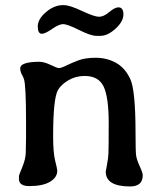

<svg xmlns="http://www.w3.org/2000/svg" viewBox="-20 -708 614 727"><path d="M360.8 -572.3H344.7Q323.7 -572.3 279.3 -594.5Q234.9 -616.7 219.2 -616.7Q203.6 -616.7 177.2 -598.4Q150.9 -580.1 138.7 -580.1Q123 -580.1 123 -607.9Q123 -635.7 154.1 -662.1Q185.1 -688.5 217.8 -688.5H222.2Q243.7 -688.5 290.5 -666.5Q337.4 -644.5 355 -644.5Q372.6 -644.5 393.8 -662.4Q415 -680.2 428.2 -680.2Q447.3 -680.2 447.3 -653.3Q447.3 -626.5 417.5 -599.4Q387.7 -572.3 360.8 -572.3ZM520.5 -44.4Q520.5 -2 472.7 -2Q380.4 -2 380.4 -58.1Q380.4 -59.6 385 -83.5Q389.6 -107.4 390.6 -126.5Q391.6 -145.5 391.6 -242.4Q391.6 -339.4 372.6 -379.9Q353.5 -420.4 300.8 -420.4Q266.1 -420.4 238.5 -403.8Q210.9 -387.2 199.2 -366.7Q181.2 -334 181.2 -192.4Q181.2 -128.9 189 -98.9Q196.8 -68.8 196.8 -61Q196.8 -36.6 169.7 -20Q142.6 -3.4 90.8 -3.4Q51.8 -3.4 51.8 -30.3V-42Q51.8 -44.9 64.7 -75.9Q77.6 -106.9 77.6 -132.3L78.6 -188V-245.1Q78.6 -383.3 70.8 -408.2L66.9 -418L62 -427.2Q56.6 -438.5 56.6 -449.2Q56.6 -473.6 128.4 -474.1Q147 -474.1 171.6 -462.2Q196.3 -450.2 203.1 -450.2Q210 -450.2 224.1 -456.5L235.4 -461.9Q249.5 -468.8 275.6 -479Q301.8 -489.3 342.8 -489.3Q383.8 -489.3 418.5 -470.5Q453.1 -451.7 473.1 -409.2Q493.2 -366.7 493.2 -204.1Q493.2 -135.3 495.4 -119.4Q497.6 -103.5 509 -78.6Q520.5 -53.7 520.5 -44.4Z"/></svg>

Font: Averia Libre
Style: Regular
Weight: 400
Version: Version 1.002